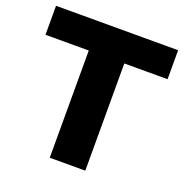

<svg xmlns="http://www.w3.org/2000/svg" viewBox="-127 -820 898 934"><g transform="rotate(20 322.0 -352.5)"><path d="M230 0V-555H6V-705H638V-555H414V0Z"/></g></svg>

Font: Nunito Sans Black
Style: Regular
Weight: 900
Designer: Vernon Adams
Foundry: Vernon Adams
Version: Version 3.006; ttfautohint (v1.8.3)